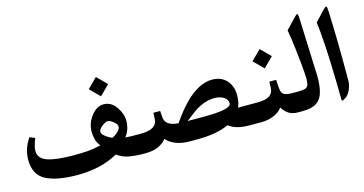

<svg xmlns="http://www.w3.org/2000/svg" viewBox="-67 -862 2213 1167"><g transform="rotate(-15 1040.0 -279.0)"><path d="M563.3 -525.9 502.4 -465 563.3 -404.1 624.1 -465ZM558.5 -39.2Q593.3 -13.9 634 -7Q674.7 0 711 0H726.4Q737.4 0 737.4 -56.5V-59Q737.4 -122.1 726.4 -122.1H711Q682.8 -122.1 670.7 -122.7Q658.6 -123.2 640.6 -124.7Q656.4 -143 665 -168.5Q673.6 -194 673.6 -220.8Q673.6 -253.4 656 -287.9Q639.2 -320.5 616.6 -337Q594.1 -353.5 564.7 -353.5Q540.2 -353.5 518.5 -339.2Q496.9 -324.9 477.8 -296.7Q452.1 -257.8 452.1 -211.2Q452.1 -191.1 457.8 -165.4Q463.5 -139.7 482.2 -117.7Q436 -106.3 397 -103.6Q357.9 -100.8 313.5 -100.8Q202.1 -100.8 146.9 -119.5Q91.7 -138.2 91.7 -186.7Q91.7 -200.6 96.6 -219.7Q101.6 -238.7 111.5 -263.3L78.1 -276.9Q56.8 -245 46.2 -212.3Q35.6 -179.7 35.6 -145.2Q35.6 -51.3 104.3 -15.2Q173.1 20.9 305.1 20.9Q371.1 20.9 434.4 7.3Q497.6 -6.2 558.5 -39.2ZM563.6 -247.9Q572.1 -247.9 585.1 -240.4Q598.1 -232.9 608.5 -221.3Q619 -209.8 619 -198Q619 -188.1 608.9 -176Q598.8 -163.9 585.6 -154.6Q572.4 -145.2 563.6 -143Q558.5 -145.2 543.8 -153.3Q529.2 -161.3 516.3 -172.9Q503.5 -184.5 503.5 -196.9Q503.5 -207.6 514.3 -219.3Q525.1 -231 539.2 -239.5Q553.4 -247.9 563.6 -247.9Z M722.8 -122.1Q711 -122.1 708.7 -111.7Q706.3 -101.2 706.3 -80.3V-41.4Q706.3 -20.9 708.7 -10.5Q711 0 722.8 0H738.2Q782.9 0 815.5 -14.5Q848.2 -29 868 -54.6Q890.4 -29 926.8 -14.5Q963.3 0 1014.3 0H1061.6Q1121 0 1171.3 -8.8Q1221.5 -17.6 1260 -35.6Q1282.4 -17.6 1315 -8.8Q1347.6 0 1391.3 0H1430.5Q1441.1 0 1441.1 -41.8V-79.6Q1441.1 -122.1 1430.5 -122.1H1349.8Q1364.1 -154 1364.1 -195.5Q1364.1 -255.6 1330.8 -291.5Q1297.4 -327.5 1239.8 -327.5Q1198 -327.5 1154.7 -304.9Q1111.5 -282.4 1066.9 -237.3Q1022.4 -192.2 976.2 -124.3Q892.2 -129.1 889.6 -188.5L887.4 -225.2H844.5L843.1 -188.1Q841.6 -122.1 738.2 -122.1ZM1033.4 -122.8Q1059 -143.7 1088.4 -165.2Q1117.7 -186.7 1152.4 -201.1Q1187 -215.6 1227.7 -215.6Q1258.2 -215.6 1282.7 -201.3Q1307.3 -187 1307.3 -160.6Q1307.3 -141.5 1264.2 -132.2Q1221.1 -122.8 1136 -122.8Z M1426.5 -122.1Q1414.7 -122.1 1412.4 -111.7Q1410 -101.2 1410 -80.3V-41.4Q1410 -20.9 1412.4 -10.5Q1414.7 0 1426.5 0H1467.9Q1506.1 0 1542.4 -15Q1578.7 -30.1 1597.7 -56.5Q1613.9 -30.1 1636.6 -15Q1659.3 0 1694.5 0H1702.6Q1709.9 0 1711.8 -10.5Q1713.6 -20.9 1713.6 -41.8V-79.6Q1713.6 -100.8 1711.8 -111.5Q1709.9 -122.1 1702.6 -122.1H1694.2Q1659.3 -122.1 1643.9 -129.6Q1628.5 -137.1 1624.5 -152Q1620.5 -166.9 1619.4 -188.9L1617.2 -225.5H1574.3L1573.2 -187.4Q1572.4 -154.7 1548.8 -138.4Q1525.1 -122.1 1470.5 -122.1ZM1568.4 -432.3 1507.5 -371.5 1568.4 -310.6 1629.3 -371.5Z M1698.9 -122.1Q1687.2 -122.1 1684.8 -111.7Q1682.4 -101.2 1682.4 -80.3V-41.4Q1682.4 -20.9 1684.8 -10.5Q1687.2 0 1698.9 0H1725Q1780.7 0 1811.1 -19.8Q1841.6 -39.6 1853.3 -79.2Q1865.1 -118.8 1865.1 -178.2Q1865.1 -185.6 1864.7 -193.1Q1864.3 -200.6 1864 -208.7L1850.8 -551.5Q1849.7 -580.5 1843.6 -578.8Q1837.6 -577.2 1821.8 -560.7L1762.4 -498Q1766.8 -476.3 1771.5 -441.9Q1776.3 -407.4 1780.9 -368.2Q1785.5 -328.9 1789.1 -291.7Q1792.8 -254.5 1795 -226.3Q1797.2 -198 1797.2 -186.3Q1797.2 -157.3 1791.3 -143.7Q1785.5 -130.2 1769.9 -126.1Q1754.3 -122.1 1725 -122.1Z M1969.9 1.5Q1993 -4 2008.6 -21.8Q2024.2 -39.6 2032.1 -63.4Q2040 -87.3 2040 -109.6Q2040 -162.1 2039.8 -202.6Q2039.6 -243.1 2039.4 -279.1Q2039.2 -315 2038.5 -353.1Q2037.8 -391.3 2036.5 -437.8Q2035.2 -484.4 2033 -547.1Q2032.6 -559.2 2030.8 -568.4Q2029 -577.6 2024.9 -577.6Q2020.9 -577.6 2003.7 -560.3L1945.4 -498Q1949.8 -466.8 1953.2 -427.9Q1956.7 -389.1 1959.5 -342.9Q1962.2 -296.7 1964.1 -243.1Q1965.9 -189.6 1967.4 -128.3Q1968.8 -67.1 1969.9 1.5Z"/></g></svg>

Font: Parastoo
Style: Regular
Weight: 400
Foundry: Saber Rastikerdar (saber.rastikerdar@gmail.com)
Version: Version 3.000